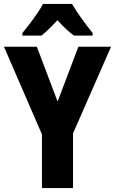

<svg xmlns="http://www.w3.org/2000/svg" viewBox="-20 -950 581 970"><path d="M271 -437 376 -714H541L349 -276V0H192V-271L0 -714H166ZM344 -930Q363 -897 391.5 -857.5Q420 -818 448 -783V-770H354Q334 -784 313.5 -803.5Q293 -823 270 -848Q247 -823 226.5 -803Q206 -783 189 -770H93V-783Q109 -802 129.5 -829Q150 -856 168.5 -883Q187 -910 197 -930Z"/></svg>

Font: Noto Sans Armenian Condensed ExtraBold
Style: Regular
Weight: 800
Width: 3
Designer: Monotype Design Team
Foundry: Monotype Imaging Inc.
Version: Version 2.008; ttfautohint (v1.8.4.7-5d5b)